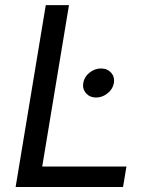

<svg xmlns="http://www.w3.org/2000/svg" viewBox="-20 -748 602 768"><path d="M42.5 0 163.1 -727.5H255.9L148.9 -82H485.8L472.2 0ZM364.3 -357.9Q339.4 -357.9 324.2 -375Q309.1 -392.1 313 -416Q316.9 -440.4 337.9 -457.3Q358.9 -474.1 383.8 -474.1Q409.2 -474.1 424.3 -457.3Q439.5 -440.4 435.5 -416Q431.6 -392.1 410.6 -375Q389.6 -357.9 364.3 -357.9Z"/></svg>

Font: Inter
Style: Italic
Weight: 400
Italic angle: -9.3988°
Designer: Rasmus Andersson
Foundry: rsms
Version: Version 4.001;git-66647c0bb